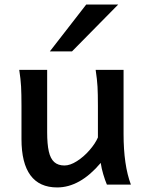

<svg xmlns="http://www.w3.org/2000/svg" viewBox="-20 -801 632 833"><path d="M417 -94.2Q327.1 12.2 228 12.2Q150.9 12.2 112.1 -40.5Q73.2 -93.3 73.2 -197.8V-341.8Q73.2 -393.1 71.5 -425Q69.8 -457 63.5 -498H184.6V-227.1Q184.6 -175.8 191.7 -144.3Q198.7 -112.8 215.3 -97.9Q231.9 -83 259.8 -83Q284.2 -83 313.7 -101.8Q343.3 -120.6 368.2 -149.2Q393.1 -177.7 404.8 -204.6V-341.8Q404.8 -394 403.1 -424.8Q401.4 -455.6 395 -498H516.1V-219.7Q516.1 -84.5 547.9 0H443.8Q435.5 -19.5 428 -44.9Q420.4 -70.3 417 -94.2ZM492.7 -781.2 292.5 -578.1H196.3L354 -781.2Z"/></svg>

Font: Lesson One Medium
Style: Regular
Weight: 500
Designer: But Ko, Victor Gaultney, Annie Olsen, Julie Remington, Don Collingsworth, Eric Hays, Becca Hirsbrunner
Version: Version 1.100